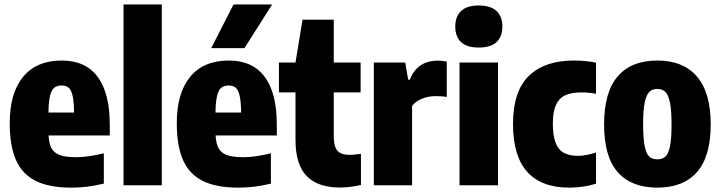

<svg xmlns="http://www.w3.org/2000/svg" viewBox="-20 -828 3219 858"><path d="M470.5 -222.5H197Q199 -185 211 -164.2Q223 -143.5 249 -134.5Q275 -125.5 320.5 -125.5Q372.5 -125.5 444 -143V-7.5Q404.5 2 370.2 6.2Q336 10.5 299 10.5Q201 10.5 140.8 -19Q80.5 -48.5 52 -111.5Q23.5 -174.5 23.5 -277Q23.5 -412.5 83.5 -485Q143.5 -557.5 256 -557.5Q362 -557.5 416.2 -484.8Q470.5 -412 470.5 -271.5ZM196.5 -325H311Q310.5 -373.5 304.5 -399.8Q298.5 -426 286.8 -436Q275 -446 255 -446Q235 -446 222.5 -436Q210 -426 203.5 -399.5Q197 -373 196.5 -325Z M532 0V-808H703V0Z M1217 -222.5H943.5Q945.5 -185 957.5 -164.2Q969.5 -143.5 995.5 -134.5Q1021.5 -125.5 1067 -125.5Q1119 -125.5 1190.5 -143V-7.5Q1151 2 1116.8 6.2Q1082.5 10.5 1045.5 10.5Q947.5 10.5 887.2 -19Q827 -48.5 798.5 -111.5Q770 -174.5 770 -277Q770 -412.5 830 -485Q890 -557.5 1002.5 -557.5Q1108.5 -557.5 1162.8 -484.8Q1217 -412 1217 -271.5ZM943 -325H1057.5Q1057 -373.5 1051 -399.8Q1045 -426 1033.2 -436Q1021.5 -446 1001.5 -446Q981.5 -446 969 -436Q956.5 -426 950 -399.5Q943.5 -373 943 -325ZM924 -613 1023.5 -808H1196L1072.5 -613Z M1593 -140.5V-1.5Q1572.5 3.5 1547.2 6.8Q1522 10 1498.5 10Q1401 10 1350.8 -41Q1300.5 -92 1300.5 -203V-415H1226.5V-548.5H1300.5L1332 -740H1471.5V-548.5H1591.5V-415H1471.5V-222.5Q1471.5 -189 1478.5 -170.5Q1485.5 -152 1501 -144Q1516.5 -136 1544.5 -136Q1558 -136 1593 -140.5Z M1650.5 -548.5H1791L1804 -472H1811.5Q1844 -557 1937.5 -557Q1955.5 -557 1976.5 -553V-394.5Q1958 -398.5 1926 -398.5Q1893.5 -398.5 1864.8 -386.5Q1836 -374.5 1821.5 -354.5V0H1650.5Z M2033.5 0V-548.5H2205.5V0ZM2014.5 -709.5Q2014.5 -754.5 2040.5 -779Q2066.5 -803.5 2119.5 -803.5Q2172.5 -803.5 2198.8 -779Q2225 -754.5 2225 -709.5Q2225 -664 2198.8 -639.8Q2172.5 -615.5 2119.5 -615.5Q2066.5 -615.5 2040.5 -639.8Q2014.5 -664 2014.5 -709.5Z M2272.5 -273.5Q2272.5 -420 2343.2 -488.8Q2414 -557.5 2544 -557.5Q2597.5 -557.5 2643.5 -548V-409Q2611.5 -415 2577 -415Q2532 -415 2504.5 -401.5Q2477 -388 2463.8 -357.8Q2450.5 -327.5 2450.5 -276.5Q2450.5 -222 2462.8 -190.2Q2475 -158.5 2499.8 -145Q2524.5 -131.5 2563.5 -131.5Q2597 -131.5 2643.5 -146.5V-7.5Q2616.5 1.5 2585.5 6Q2554.5 10.5 2525 10.5Q2272.5 10.5 2272.5 -273.5Z M2679.5 -271Q2679.5 -416.5 2740.5 -487Q2801.5 -557.5 2917.5 -557.5Q3033 -557.5 3094.5 -486Q3156 -414.5 3156 -272.5Q3156 -129 3094.8 -59.2Q3033.5 10.5 2917.5 10.5Q2801.5 10.5 2740.5 -58.8Q2679.5 -128 2679.5 -271ZM2981 -270.5Q2981 -335 2973.8 -370Q2966.5 -405 2952.8 -417.8Q2939 -430.5 2917.5 -430.5Q2896 -430.5 2882.2 -417.8Q2868.5 -405 2861.2 -370.8Q2854 -336.5 2854 -273Q2854 -208.5 2861 -174.5Q2868 -140.5 2881.5 -128.2Q2895 -116 2917.5 -116Q2940 -116 2953.5 -128.2Q2967 -140.5 2974 -174Q2981 -207.5 2981 -270.5Z"/></svg>

Font: Encode Sans Condensed ExtraBold
Style: Regular
Weight: 800
Width: 3
Designer: Multiple Designers
Foundry: Impallari Type
Version: Version 2.000